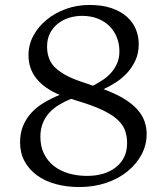

<svg xmlns="http://www.w3.org/2000/svg" viewBox="-20 -736 670 775"><path d="M300 19Q249 19 205 7Q161 -5 129 -28.5Q97 -52 79 -85.5Q61 -119 61 -161Q61 -198 73 -227.5Q85 -257 106.5 -280.5Q128 -304 157.5 -321.5Q187 -339 221 -353Q95 -406 95 -513Q95 -555 114.5 -591.5Q134 -628 168 -656Q202 -684 246.5 -700Q291 -716 341 -716Q393 -716 430.5 -703Q468 -690 492.5 -668Q517 -646 528.5 -617.5Q540 -589 540 -558Q540 -521 526.5 -492Q513 -463 492.5 -441Q472 -419 447 -403Q422 -387 398 -376Q447 -358 480.5 -337.5Q514 -317 534.5 -294Q555 -271 563.5 -246Q572 -221 572 -195Q572 -151 551.5 -112.5Q531 -74 495 -44.5Q459 -15 409 2Q359 19 300 19ZM267 -337Q242 -327 219.5 -313.5Q197 -300 180 -282Q163 -264 153 -239.5Q143 -215 143 -184Q143 -145 157.5 -115.5Q172 -86 197.5 -66Q223 -46 257.5 -36Q292 -26 331 -26Q404 -26 448.5 -61.5Q493 -97 493 -158Q493 -183 486 -205.5Q479 -228 460 -247.5Q441 -267 408 -284.5Q375 -302 324 -319ZM170 -548Q170 -492 206 -460Q242 -428 306 -407L355 -390Q375 -400 394.5 -413Q414 -426 429 -443Q444 -460 453 -481Q462 -502 462 -529Q462 -558 452 -584Q442 -610 423 -629.5Q404 -649 375.5 -660.5Q347 -672 311 -672Q284 -672 258.5 -664Q233 -656 213.5 -640.5Q194 -625 182 -602Q170 -579 170 -548Z"/></svg>

Font: Gotu
Style: Regular
Weight: 400
Designer: Sarang Kulkarni & Kailash Malviya
Foundry: Ek Type
Version: Version 2.320;hotconv 1.0.109;makeotfexe 2.5.65596; ttfautoh